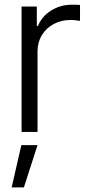

<svg xmlns="http://www.w3.org/2000/svg" viewBox="-20 -558 374 812"><path d="M71.3 -530.3H135.7V-448.2H140.6Q156.7 -488.8 196 -513.4Q235.4 -538.1 284.2 -538.1Q310.5 -538.1 318.4 -537.1V-469.7Q294.9 -473.6 279.3 -473.6Q239.3 -473.6 207.3 -456.5Q175.3 -439.5 157 -409.2Q138.7 -378.9 138.7 -340.8V0H71.3ZM70.3 55.7H138.7L81.1 234.4H29.3Z"/></svg>

Font: Pretendard JP Light
Style: Regular
Weight: 300
Designer: Base glyphs from Inter by Rasmus Andersson; Hangeul glyphs from Noto Sans CJK(Source Han Sans) by Jang Soo-young and Kan
Foundry: Kil Hyung-jin
Version: Version 1.309